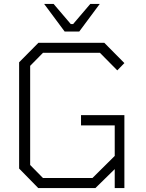

<svg xmlns="http://www.w3.org/2000/svg" viewBox="-20 -954 742 974"><path d="M308 -794 204 -934H252L339 -832H351L438 -934H486L382 -794ZM174 0 77 -99V-638L175 -737H509L611 -634L575 -597L487 -686H198L133 -620V-117L198 -51H449L562 -163V-318H391V-370H611V0H562V-96L464 0Z"/></svg>

Font: Tomorrow Light
Style: Regular
Weight: 300
Designer: Tony de Marco, Monica Rizzolli
Foundry: Just in Type
Version: Version 2.002